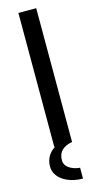

<svg xmlns="http://www.w3.org/2000/svg" viewBox="-144 -793 544 1041"><g transform="rotate(-15 128.0 -273.0)"><path d="M78 0H83C64 11 28 40 28 97C28 163 100 206 184 206V145C166 145 99 131 99 81C99 31 130 10 172 0H178V-752H78Z"/></g></svg>

Font: Hibana 45 SubMedium
Style: Regular
Weight: 500
Width: 6
Designer: pygmalion
Foundry: ybstudio
Version: Version 2021.007;FEAKit 1.0